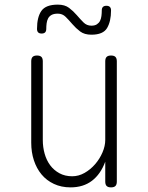

<svg xmlns="http://www.w3.org/2000/svg" viewBox="-20 -800 640 830"><path d="M435 -195V-535Q435 -548 441 -554Q447 -560 460 -560Q473 -560 479 -554Q485 -548 485 -535V-15Q485 -2 479 4Q473 10 460 10Q447 10 441 4Q435 -2 435 -15V-101Q415 -47 377.5 -18.5Q340 10 285 10Q245 10 213 -5Q181 -20 159.5 -46Q138 -72 126.5 -107Q115 -142 115 -183V-535Q115 -548 121 -554Q127 -560 140 -560Q153 -560 159 -554Q165 -548 165 -535V-195Q165 -164 173 -135.5Q181 -107 197 -85.5Q213 -64 237 -51Q261 -38 292 -38Q320 -38 345.5 -52.5Q371 -67 391 -90Q411 -113 423 -141Q435 -169 435 -195ZM180 -675Q180 -665 175 -660Q170 -655 160 -655Q150 -655 145 -660Q140 -665 140 -675Q140 -726 159 -753Q178 -780 230 -780Q260 -780 278.5 -766Q297 -752 312 -734.5Q327 -717 341 -703Q355 -689 375 -689Q390 -689 399 -695Q408 -701 412.5 -710Q417 -719 418.5 -731Q420 -743 420 -755Q420 -765 425 -770Q430 -775 440 -775Q450 -775 455 -770Q460 -765 460 -755Q460 -708 443 -679Q426 -650 375 -650Q345 -650 326.5 -664Q308 -678 293 -695.5Q278 -713 264 -727Q250 -741 230 -741Q213 -741 203 -735.5Q193 -730 188 -720.5Q183 -711 181.5 -699Q180 -687 180 -675Z"/></svg>

Font: Maple Mono Thin
Style: Regular
Weight: 250
Monospace: yes
Designer: subframe7536
Version: Version 7.000